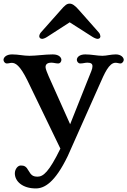

<svg xmlns="http://www.w3.org/2000/svg" viewBox="-24 -807 713 1075"><path d="M92.3 119.6C74.7 119.6 59.1 141.1 59.1 163.6C59.1 208.5 102.5 248 176.3 248C223.6 248 282.7 217.3 355.5 66.4L534.2 -335C560.5 -394.5 585.9 -455.6 623 -455.6C633.8 -455.6 641.6 -451.7 650.4 -451.7C660.6 -451.7 668.9 -463.4 668.9 -471.7C668.9 -485.4 653.3 -502.4 624.5 -502.4C596.2 -502.4 573.2 -494.6 549.3 -494.6C520 -494.6 488.8 -502.4 453.6 -502.4C420.4 -502.4 406.2 -486.3 406.2 -471.7C406.2 -463.4 413.6 -451.7 424.8 -451.7C443.4 -451.7 450.2 -456.1 465.3 -456.1C485.4 -456.1 493.7 -449.7 493.7 -436.5C493.7 -419.9 487.3 -409.7 463.9 -350.6L368.7 -111.3L248.5 -379.9C240.7 -397.9 231 -421.4 231 -431.2C231 -446.8 240.7 -456.1 264.2 -456.1C276.4 -456.1 288.6 -451.7 301.3 -451.7C314 -451.7 319.8 -463.4 319.8 -471.7C319.8 -482.9 309.1 -502.4 271.5 -502.4C227.1 -502.4 178.7 -494.6 140.6 -494.6C106.4 -494.6 79.6 -502.4 43.5 -502.4C10.7 -502.4 -4.4 -485.4 -4.4 -471.7C-4.4 -463.4 2.9 -451.7 14.2 -451.7C25.4 -451.7 32.2 -455.1 41.5 -455.1C62 -455.1 86.9 -442.9 129.4 -356.9L314 24.9V25.4C250.5 155.3 218.3 182.1 186.5 182.1C161.1 182.1 150.4 174.3 135.7 148.4C122.6 124.5 111.8 119.6 92.3 119.6ZM211.9 -589.4C216.8 -589.4 228.5 -592.8 239.3 -600.1L366.2 -682.1L494.6 -600.1C505.4 -593.3 518.1 -588.9 522.9 -589.4C534.7 -589.4 538.1 -597.7 538.1 -604C537.6 -608.4 535.6 -618.7 529.3 -625L421.4 -747.1C395.5 -777.8 379.9 -786.6 366.2 -786.6C351.1 -786.6 340.8 -779.8 313 -747.1L204.6 -625C198.7 -618.2 195.8 -608.9 195.8 -604C195.8 -597.7 200.2 -589.4 211.9 -589.4Z"/></svg>

Font: Stoke
Style: Regular
Weight: 400
Designer: Nicole Fally
Foundry: Nicole Fally
Version: Version 1.002